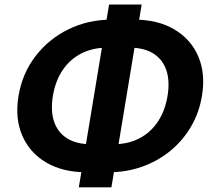

<svg xmlns="http://www.w3.org/2000/svg" viewBox="-20 -783 933 839"><path d="M357.2 -30.3Q254.3 -30.3 182.1 -72.8Q109.9 -115.3 77.3 -190.5Q44.7 -265.7 60.8 -363.5Q77.1 -461.4 134.5 -536.7Q191.9 -612 278.4 -654.6Q364.9 -697.2 467.8 -697.2H566.1Q669.3 -697.2 741.4 -654.7Q813.5 -612.3 846.1 -537.3Q878.7 -462.3 862.6 -364.7Q850.6 -291 814.7 -229.7Q778.8 -168.5 724.3 -123.8Q669.8 -79.1 601.3 -54.7Q532.8 -30.3 455.6 -30.3ZM377.5 -152.8H476.1Q539.4 -152.8 588.6 -178.2Q637.8 -203.7 669.5 -250.9Q701.2 -298.2 712.1 -363.5Q722.9 -429.1 706.8 -476.4Q690.7 -523.7 650.1 -549.2Q609.4 -574.7 546.1 -574.7H447.5Q385.1 -574.7 335.7 -549.5Q286.2 -524.3 254.1 -477.1Q221.9 -429.8 211 -363.3Q200.4 -297.7 216.7 -250.5Q233 -203.2 274 -178Q314.9 -152.8 377.5 -152.8ZM324.4 35.7 456.6 -763.2H599L466.8 35.7Z"/></svg>

Font: Inter
Style: Italic
Weight: 400
Italic angle: -9.3988°
Designer: Rasmus Andersson
Foundry: rsms
Version: Version 4.001;git-66647c0bb